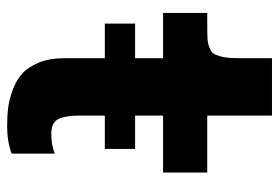

<svg xmlns="http://www.w3.org/2000/svg" viewBox="-138 -608 757 520"><g transform="rotate(90 240.0 -347.5)"><path d="M43.5 -253.4V-335.4H137.2V-411.1H14.6V-530.8H48.8Q71.8 -530.8 83.7 -531.5Q95.7 -532.2 107.4 -536.4Q119.1 -540.5 123.5 -546.1Q127.9 -551.8 131.8 -565.4Q135.7 -579.1 136.5 -595Q137.2 -610.8 137.2 -639.2V-706.1H292.5V-530.8H446.8V-411.1H292.5V-335.4H382.8V-253.4H292.5V-186Q292.5 -146.5 302 -127.4Q311.5 -108.4 341.8 -108.4Q372.1 -108.4 395.5 -117.7V-1Q363.3 11.2 321.3 11.2Q293.9 11.2 270.8 8.3Q247.6 5.4 221.7 -4.4Q195.8 -14.2 178.2 -30.3Q160.6 -46.4 148.9 -75Q137.2 -103.5 137.2 -142.1V-253.4Z"/></g></svg>

Font: Epilogue
Style: Bold
Weight: 700
Designer: Tyler Finck
Foundry: Etcetera Type Co
Version: Version 2.112